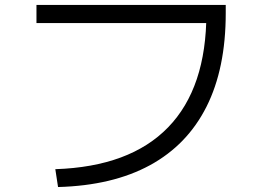

<svg xmlns="http://www.w3.org/2000/svg" viewBox="-20 -732 1040 774"><path d="M203 -50Q504 -60 658 -219Q812 -378 812 -679L850 -639H127V-712H890V-679Q890 -456 812.5 -302Q735 -148 584.5 -66Q434 16 214 22Z"/></svg>

Font: M PLUS 2
Style: Regular
Weight: 400
Designer: Coji Morishita
Foundry: UNDERFOREST DESIGN
Version: Version 1.001